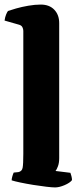

<svg xmlns="http://www.w3.org/2000/svg" viewBox="-25 -820 351 840"><path d="M216 0Q204 0 178 -3Q152 -6 121 -11Q90 -16 64 -21.5Q38 -27 26 -31Q26 -38 29 -48.5Q32 -59 35 -65L55 -67Q71 -70 74 -86Q77 -102 77 -147V-685Q77 -693 73 -701Q69 -709 58 -712L-5 -730Q-3 -745 1.5 -756Q6 -767 10 -772Q21 -776 45.5 -783Q70 -790 99 -795Q128 -800 153 -800Q191 -800 212.5 -777.5Q234 -755 234 -719V-128Q234 -107 228.5 -92.5Q223 -78 218 -72L283 -64Q285 -59 287.5 -49.5Q290 -40 290 -32Q281 -20 257.5 -10Q234 0 216 0Z"/></svg>

Font: Texturina ExtraBold
Style: Regular
Weight: 800
Designer: Guillermo Torres Carreño
Foundry: Omnibus-Type
Version: Version 1.002; ttfautohint (v1.8.3)